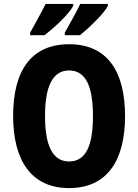

<svg xmlns="http://www.w3.org/2000/svg" viewBox="-20 -951 705 981"><path d="M531 -921V-931H390C376 -899 343 -842 311 -784V-771H389C435 -809 513 -883 531 -921ZM354 -921V-931H213C198 -899 166 -843 134 -784V-771H207C261 -812 334 -881 354 -921ZM619 -358C619 -588 527 -725 333 -725C142 -725 47 -593 47 -359C47 -130 141 10 333 10C526 10 619 -129 619 -358ZM210 -358C210 -510 249 -591 333 -591C417 -591 455 -512 455 -358C455 -204 417 -126 333 -126C249 -126 210 -207 210 -358Z"/></svg>

Font: Noto Sans Gujarati Condensed ExtraBold
Style: Regular
Weight: 800
Width: 3
Designer: Jelle Bosma - Monotype Design Team, Universal Thirst
Foundry: Monotype Imaging Inc.
Version: Version 2.106